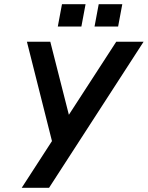

<svg xmlns="http://www.w3.org/2000/svg" viewBox="-20 -900 708 920"><path d="M84 0H215L668 -700H537L310 -350L221 -700H109L229 -224ZM433 -773H546L566 -880H453ZM257 -773H370L390 -880H277Z"/></svg>

Font: Uncut Sans Semibold Italic
Style: Regular
Weight: 600
Italic angle: -11°
Designer: Kasper Nordkvist
Foundry: UNCUT.wtf
Version: Version 1.304;Glyphs 3.2 (3246)